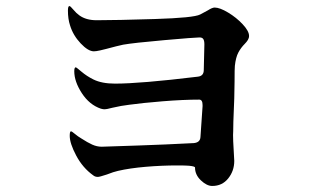

<svg xmlns="http://www.w3.org/2000/svg" viewBox="-20 -690 1040 636"><path d="M805 -571Q805 -564 801 -557.5Q797 -551 791 -545Q778 -532 769.5 -516Q761 -500 758 -472Q757 -464 757 -420Q757 -375 753 -287Q753 -265 752.5 -255.5Q752 -246 752 -243Q752 -225 754 -194Q756 -163 756 -157Q756 -124 736 -99Q716 -74 683 -74Q665 -74 645.5 -92.5Q626 -111 626 -135Q626 -139 606 -141Q594 -142 567 -142Q516 -142 463 -137.5Q410 -133 371 -124Q357 -121 334 -112Q310 -104 304 -104Q295 -104 289 -109Q254 -134 232.5 -174.5Q211 -215 211 -240Q211 -255 215 -255Q218 -255 228 -246.5Q238 -238 250 -231Q270 -218 285.5 -211Q301 -204 317 -204Q349 -205 437.5 -208Q526 -211 622 -216Q643 -218 644 -236L651 -338V-342Q651 -360 640 -360Q587 -360 519 -354.5Q451 -349 408 -343Q382 -340 352 -333Q334 -328 325 -328Q322 -328 314 -330Q276 -343 251 -381.5Q226 -420 226 -454Q226 -467 231 -467Q233 -467 250 -452.5Q267 -438 289 -427Q317 -413 361 -413Q445 -413 635 -436Q655 -438 655 -458L657 -543Q657 -555 653.5 -560.5Q650 -566 641 -566Q626 -566 524 -557Q422 -548 388 -542Q369 -538 332 -528Q325 -526 311.5 -523Q298 -520 291 -520Q272 -520 247 -546.5Q222 -573 212 -606Q205 -627 205 -655Q205 -670 210 -670Q213 -670 223 -658Q233 -646 243 -639Q265 -623 300 -623Q365 -623 493.5 -627Q622 -631 643 -642Q651 -646 657 -649.5Q663 -653 669 -656Q683 -665 691 -665Q708 -665 735.5 -648.5Q763 -632 784 -609.5Q805 -587 805 -571Z"/></svg>

Font: Shippori Mincho B1 ExtraBold
Style: Regular
Weight: 800
Designer: FONTDASU
Foundry: FONTDASU / Google Inc. / but / Adobe
Version: Version 3.110; ttfautohint (v1.8.3)